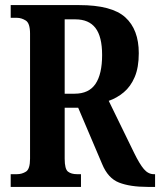

<svg xmlns="http://www.w3.org/2000/svg" viewBox="-20 -734 629 754"><path d="M22 0V-50H47Q66 -50 82 -60Q98 -70 98 -111V-602Q98 -643 81 -653.5Q64 -664 47 -664H22V-714H291Q419 -714 472 -666Q525 -618 525 -525Q525 -469 509 -431.5Q493 -394 466 -371.5Q439 -349 407 -338L507 -133Q528 -90 545 -70Q562 -50 584 -50H589V0H560Q491 0 447.5 -17Q404 -34 381 -90L287 -311H234V-111Q234 -70 247 -60Q260 -50 282 -50H298V0ZM273 -366Q329 -366 355 -404.5Q381 -443 381 -518Q381 -590 355 -624Q329 -658 276 -658H234V-366Z"/></svg>

Font: Noto Serif Ethiopic ExtraCondensed
Style: Bold
Weight: 700
Width: 2
Designer: Monotype Design Team
Foundry: Monotype Imaging Inc.
Version: Version 2.102; ttfautohint (v1.8.4.7-5d5b)